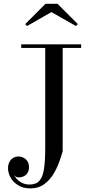

<svg xmlns="http://www.w3.org/2000/svg" viewBox="-20 -990 490 1040"><path d="M419.5 -750V-730.5H319.5V-170Q312 -143.5 299.5 -109.5Q287 -75.5 267 -43.5Q247 -11.5 217 9.5Q187 30.5 144.5 30.5Q106 30.5 79 14Q52 -2.5 37.8 -27.5Q23.5 -52.5 23.5 -77.5Q23.5 -98.5 31.2 -113Q39 -127.5 52 -135Q65 -142.5 80.5 -142.5Q93 -142.5 106 -136.5Q119 -130.5 128 -117.5Q137 -104.5 137 -84Q137 -64 128 -51.5Q119 -39 105 -33.5Q91 -28 76 -29.5Q68.5 -30.5 61.2 -36.2Q54 -42 52 -51Q57.5 -35.5 69.8 -21.8Q82 -8 99.8 0.8Q117.5 9.5 140 9.5Q175.5 9.5 193.8 -11.2Q212 -32 218.5 -76.2Q225 -120.5 225 -190V-730.5H95V-750ZM126.5 -849 116.5 -859.5 226.5 -969.5H291.5L401.5 -859.5L391.5 -849L258.5 -924.5Z"/></svg>

Font: Bodoni Moda 11pt
Style: Regular
Weight: 400
Version: Version 2.004